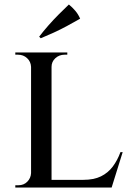

<svg xmlns="http://www.w3.org/2000/svg" viewBox="-20 -833 580 853"><path d="M209 -600V0H118V-600ZM466 -34 473 0H207V-34ZM525 -157 476 0H317L350 -34Q397 -34 428.5 -49.5Q460 -65 481 -93Q502 -121 515 -157ZM120 -64 131 0H48V-10Q48 -10 54.5 -10Q61 -10 62 -10Q86 -10 101.5 -26Q117 -42 118 -64ZM206 -536V-600H279V-590Q278 -590 272.5 -590Q267 -590 267 -590Q243 -590 226 -574.5Q209 -559 209 -536ZM120 -536H118Q117 -559 100.5 -574.5Q84 -590 60 -590Q60 -590 54 -590Q48 -590 48 -590V-600H120ZM154 -670Q173 -695 195.5 -720.5Q218 -746 241.5 -769.5Q265 -793 286 -813Q302 -800 315 -784.5Q328 -769 336 -750Q308 -734 278.5 -718Q249 -702 219.5 -688.5Q190 -675 161 -663Z"/></svg>

Font: Cinzel Medium
Style: Regular
Weight: 500
Designer: Natanael Gama
Version: Version 2.000